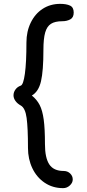

<svg xmlns="http://www.w3.org/2000/svg" viewBox="-20 -792 452 995"><path d="M125 -25Q125 -129 118 -180.5Q111 -232 88 -245Q70 -255 60 -269Q50 -283 50 -298Q50 -314 60 -328Q70 -342 87 -348Q101 -352 109 -410Q117 -468 117 -572Q117 -629 139.5 -675Q162 -721 201.5 -746.5Q241 -772 292 -772Q324 -772 343 -763Q362 -754 362 -727Q362 -701 344 -691.5Q326 -682 303 -682Q265 -682 244 -668.5Q223 -655 214 -623Q205 -591 205 -534Q205 -425 192.5 -371Q180 -317 145 -297Q171 -276 185.5 -248Q200 -220 206.5 -172.5Q213 -125 213 -45Q213 26 235.5 60Q258 94 310 94Q330 94 343.5 107Q357 120 357 138Q357 155 342 169Q327 183 307 183Q253 183 211.5 155Q170 127 147.5 79.5Q125 32 125 -25Z"/></svg>

Font: Mali Medium
Style: Regular
Weight: 500
Version: Version 1.000; ttfautohint (v1.6)